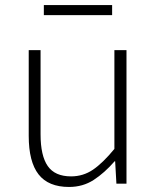

<svg xmlns="http://www.w3.org/2000/svg" viewBox="-20 -729 623 762"><path d="M254 13Q172 13 133 -37Q94 -87 94 -190V-530H141V-196Q141 -111 169.5 -70Q198 -29 262 -29Q310 -29 349 -55.5Q388 -82 434 -138V-530H482V0H442L437 -89H435Q395 -43 352 -15Q309 13 254 13ZM154 -669V-709H425V-669Z"/></svg>

Font: Noto Sans SC ExtraLight
Style: Regular
Weight: 250
Designer: Ryoko NISHIZUKA 西塚涼子 (kana, bopomofo & ideographs); Paul D. Hunt (Latin, Greek & Cyrillic); Sandoll Communications 산돌커뮤니
Foundry: Adobe
Version: Version 2.004-H2;hotconv 1.0.118;makeotfexe 2.5.65603